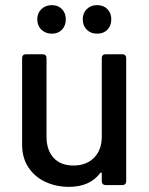

<svg xmlns="http://www.w3.org/2000/svg" viewBox="-20 -720 578 747"><path d="M391 -509H456Q463 -509 467 -505Q471 -501 471 -494V-15Q471 -8 467 -4Q463 0 456 0H391Q384 0 380 -4Q376 -8 376 -15V-45Q376 -48 374 -48.5Q372 -49 370 -47Q330 7 248 7Q199 7 157.5 -12Q116 -31 91 -68Q66 -105 66 -158V-494Q66 -501 70 -505Q74 -509 81 -509H146Q153 -509 157 -505Q161 -501 161 -494V-188Q161 -136 188.5 -106Q216 -76 266 -76Q316 -76 346 -106.5Q376 -137 376 -188V-494Q376 -501 380 -505Q384 -509 391 -509ZM125 -645Q125 -669 141 -684.5Q157 -700 182 -700Q206 -700 221 -684.5Q236 -669 236 -645Q236 -620 221 -604.5Q206 -589 182 -589Q157 -589 141 -604.5Q125 -620 125 -645ZM302 -645Q302 -669 317.5 -684.5Q333 -700 358 -700Q383 -700 398 -684.5Q413 -669 413 -645Q413 -620 398 -604.5Q383 -589 358 -589Q333 -589 317.5 -604.5Q302 -620 302 -645Z"/></svg>

Font: Barlow_Medium_SS
Style: Regular
Weight: 500
Designer: Jeremy Tribby
Foundry: Jeremy Tribby
Version: Version 1.101 August 23, 2024